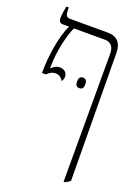

<svg xmlns="http://www.w3.org/2000/svg" viewBox="-165 -718 750 1029"><g transform="rotate(20 210.5 -203.5)"><path d="M140 -263C146 -271 150 -279 150 -289C150 -314 133 -329 107 -329C87 -329 75 -320 59 -306V-313C59 -416 88 -513 106 -551H283C313 -551 335 -533 335 -491V240H342C354 235 364 229 371 221L365 -506C365 -562 337 -592 285 -592H68C49 -592 42 -605 42 -631V-647H28C23 -623 19 -595 19 -580C19 -561 25 -551 44 -551H78V-550C43 -480 27 -354 27 -276V-268H49C64 -282 76 -291 97 -291C117 -291 132 -280 140 -263ZM219 -290C219 -272 224 -260 242 -260C261 -260 266 -272 266 -290C266 -307 261 -320 242 -320C225 -320 219 -307 219 -290Z"/></g></svg>

Font: Noto Serif Hebrew Condensed ExtraLight
Style: Regular
Weight: 200
Width: 3
Designer: Monotype Design Team
Foundry: Monotype Imaging Inc.
Version: Version 2.004